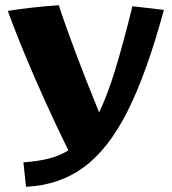

<svg xmlns="http://www.w3.org/2000/svg" viewBox="-20 -586 660 738"><path d="M243 -8Q179 -137 115 -284Q51 -431 10 -544Q94 -558 206 -566Q257 -409 361 -154Q392 -218 422 -315Q452 -412 489 -562L610 -548Q544 -305 470.5 -159Q397 -13 302.5 56.5Q208 126 80 132L70 38Q126 34 167.5 23.5Q209 13 243 -8Z"/></svg>

Font: Otomanopee One
Style: Regular
Weight: 400
Designer: Das Ende der Wildnis
Foundry: Gutenberg Labo
Version: Version 3.005